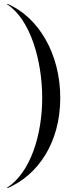

<svg xmlns="http://www.w3.org/2000/svg" viewBox="-20 -820 402 1010"><path d="M17.5 -797C141.5 -717 202 -497 202 -305C202 -113 141.5 87 17.5 167L19 170C182 100 297 -72 297 -305C297 -538 182 -730 19 -800Z"/></svg>

Font: Bodoni* 48pt
Style: Regular
Weight: 400
Version: Version 2.3